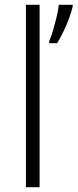

<svg xmlns="http://www.w3.org/2000/svg" viewBox="-20 -780 323 800"><path d="M145 0H88V-760H145ZM283 -753Q278 -731 268 -704Q258 -677 245 -650Q232 -623 218 -600H185V-609Q193 -626 201 -653.5Q209 -681 216 -710Q223 -739 225 -760H283Z"/></svg>

Font: Noto Sans Cham Light
Style: Regular
Weight: 300
Version: Version 2.002